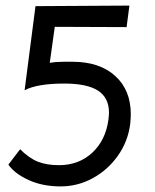

<svg xmlns="http://www.w3.org/2000/svg" viewBox="-20 -661 553 687"><path d="M10 -72 52 -127Q84 -95 115.5 -82.5Q147 -70 191 -70Q262 -70 310 -114.5Q358 -159 368 -233Q370 -251 370 -258Q370 -311 331 -336.5Q292 -362 210 -362Q113 -362 68 -338L107 -639L443 -641L433 -564L176 -565L158 -436Q178 -440 207 -440Q236 -440 240 -440Q336 -440 392 -389.5Q448 -339 448 -252Q448 -242 446 -218Q438 -155 402 -104Q366 -53 312 -23.5Q258 6 197 6Q132 6 82 -17Q32 -40 10 -72Z"/></svg>

Font: Bellota Text
Style: Bold Italic
Weight: 700
Italic angle: -7.5°
Designer: Kemie Guaida
Foundry: Kemie Guaida
Version: Version 4.001